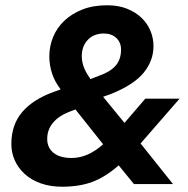

<svg xmlns="http://www.w3.org/2000/svg" viewBox="-20 -698 712 728"><path d="M216 10Q170 10 134 -3Q98 -16 73.5 -38.5Q49 -61 36 -90Q23 -119 23 -152Q23 -225 64.5 -273.5Q106 -322 185 -350L210 -359Q187 -389 177 -420.5Q167 -452 167 -484Q167 -523 181.5 -558Q196 -593 224 -619.5Q252 -646 292.5 -662Q333 -678 386 -678Q429 -678 461.5 -665Q494 -652 516.5 -630.5Q539 -609 550.5 -581Q562 -553 562 -523Q562 -468 524.5 -422Q487 -376 399 -341L371 -331L452 -232L531 -324H661L513 -154L636 0H488L430 -71Q380 -27 330.5 -8.5Q281 10 216 10ZM252 -99Q313 -99 371 -151L266 -283L240 -273Q202 -258 180.5 -232Q159 -206 159 -171Q159 -138 183 -118.5Q207 -99 252 -99ZM374 -571Q336 -571 313 -547Q290 -523 290 -484Q290 -467 296.5 -447Q303 -427 323 -398L356 -411Q397 -425 418 -448.5Q439 -472 439 -510Q439 -537 421 -554Q403 -571 374 -571Z"/></svg>

Font: Celebes
Style: Bold Italic
Weight: 700
Italic angle: -10°
Designer: Anugrah Pasau
Foundry: Lafontype
Version: Version 1.000; ttfautohint (v1.8.4)